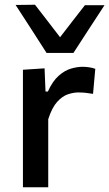

<svg xmlns="http://www.w3.org/2000/svg" viewBox="-20 -792 462 812"><path d="M77 0V-497L168.5 -503L172.5 -405H182.5Q202.5 -449 228 -471.5Q253.5 -494 280 -501.8Q306.5 -509.5 329.5 -509.5Q342 -509.5 356.2 -507.5Q370.5 -505.5 383 -501L373.5 -395Q356 -398 342 -399.5Q328 -401 310 -401Q291.5 -401 268 -393.5Q244.5 -386 222.2 -361.8Q200 -337.5 184 -288V0ZM177 -568Q144.5 -618.5 111.5 -670Q78.5 -720.5 46 -771L128 -772Q154.5 -737.5 181 -703.5Q207 -669 234 -634.5Q260.5 -668.5 286.5 -702.5Q312.5 -736 339 -770H422Q389.5 -720.5 356.5 -669.8Q323.5 -619 290.5 -568Z"/></svg>

Font: Heraclito Medium
Style: Regular
Weight: 500
Designer: Kostas Bartsokas (font) & Cristiano Sobral (main changes)
Foundry: Kostas Bartsokas (font) & Cristiano Sobral (main changes)
Version: Version 1.00;July 8, 2020;FontCreator 13.0.0.2655 64-bit